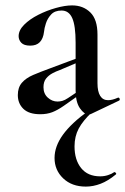

<svg xmlns="http://www.w3.org/2000/svg" viewBox="-20 -416 464 711"><path d="M317 6Q313 8 308 8Q292 8 276 -15Q260 -38 260 -82V-258Q260 -321 247.5 -349Q235 -377 208 -377Q183 -377 169.5 -362.5Q156 -348 150 -329.5Q144 -311 143 -298Q140 -273 127.5 -260Q115 -247 92 -247Q69 -247 59 -257.5Q49 -268 49 -282Q49 -304 69.5 -324.5Q90 -345 121.5 -361Q153 -377 187 -386.5Q221 -396 247 -396Q288 -396 314.5 -370Q341 -344 341 -288V-108Q341 -77 351 -61Q361 -45 380 -45Q396 -45 416 -54Q421 -56 423 -50.5Q425 -45 420 -43ZM129 7Q87 7 66.5 -13Q46 -33 46 -64Q46 -92 61 -109.5Q76 -127 103 -138.5Q130 -150 163 -162L270 -202L273 -187L200 -156Q188 -152 174 -144.5Q160 -137 150.5 -125Q141 -113 141 -93Q141 -69 157 -54.5Q173 -40 193 -40Q202 -40 211 -42.5Q220 -45 232 -53L286 -89L287 -74L216 -24Q193 -8 173.5 -0.5Q154 7 129 7ZM308 -6 321 -1Q287 31 271.5 60Q256 89 256 126Q256 176 280.5 206.5Q305 237 351 237Q366 237 380 232.5Q394 228 402 222Q405 220 408.5 224Q412 228 409 230Q380 254 352.5 264.5Q325 275 298 275Q246 275 214 244.5Q182 214 182 169Q182 126 213 83Q244 40 308 -6Z"/></svg>

Font: Cormorant Garamond Light SemiBold
Style: Regular
Weight: 600
Version: Version 4.001